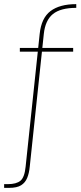

<svg xmlns="http://www.w3.org/2000/svg" viewBox="-60 -773 393 929"><path d="M-40 136V118H-22Q19 118 39 101.5Q59 85 64 33L132 -609Q140 -686 184.5 -719.5Q229 -753 309 -753V-735Q233 -735 196 -705Q159 -675 152 -609L84 33Q81 65 71.5 88Q62 111 42 123.5Q22 136 -16 136ZM36 -523V-541H294V-523Z"/></svg>

Font: DM Sans 20pt Thin
Style: Regular
Weight: 250
Version: Version 4.004;gftools[0.9.30]